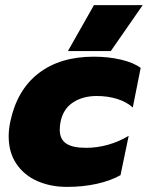

<svg xmlns="http://www.w3.org/2000/svg" viewBox="-20 -717 579 752"><path d="M348 -697H539L414 -517H246ZM14 -183Q14 -209 20 -239Q46 -364 130.5 -429.5Q215 -495 347 -495Q404 -495 453.5 -483.5Q503 -472 531 -451L500 -296Q476 -318 439 -329.5Q402 -341 359 -341Q304 -341 265.5 -315.5Q227 -290 217 -239Q214 -223 214 -209Q214 -172 239 -155Q264 -138 317 -138Q360 -138 403 -150Q446 -162 484 -185L452 -31Q413 -9 359 3Q305 15 242 15Q179 15 127 -7.5Q75 -30 44.5 -75Q14 -120 14 -183Z"/></svg>

Font: Readiness ExtraBold
Style: Italic
Weight: 800
Italic angle: -12°
Designer: Katatrad Team
Foundry: CadsonDemak
Version: Version 1.00;January 16, 2020;FontCreator 12.0.0.2550 64-bit